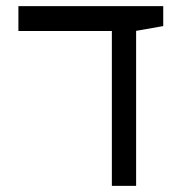

<svg xmlns="http://www.w3.org/2000/svg" viewBox="-20 -606 626 626"><path d="M344.7 0V-504.9H40V-585.9H512.2V-521L423.8 -505.4V0Z"/></svg>

Font: Cascadia Mono SemiLight
Style: Regular
Weight: 350
Monospace: yes
Designer: Aaron Bell
Foundry: Saja Typeworks
Version: Version 2404.023; ttfautohint (v1.8.4)